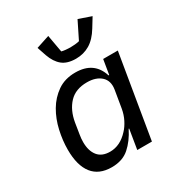

<svg xmlns="http://www.w3.org/2000/svg" viewBox="-183 -896 966 1033"><g transform="rotate(-30 300.0 -379.5)"><path d="M376 0 396 -122H393Q363 -62 321 -25Q279 12 212 12Q133 12 93 -39Q53 -90 53 -188Q53 -245 66.5 -305Q80 -365 109 -414.5Q138 -464 184 -496Q230 -528 295 -528Q411 -528 443 -425H447L462 -516H553L467 0ZM246 -65Q309 -65 360 -121Q379 -141 394 -170.5Q409 -200 415 -235L433 -343Q441 -394 410 -422.5Q379 -451 323 -451Q252 -451 212 -408.5Q172 -366 160 -296L149 -227Q145 -204 145 -182Q145 -128 170 -96.5Q195 -65 246 -65ZM337 -590Q283 -590 252.5 -615Q222 -640 205 -688L186 -744L268 -771L287 -664Q297 -661 313.5 -659.5Q330 -658 340 -658Q354 -658 370 -659.5Q386 -661 397 -664L450 -771L528 -744L493 -687Q462 -636 423.5 -613Q385 -590 337 -590Z"/></g></svg>

Font: IBM Plex Mono Text
Style: Italic
Weight: 450
Italic angle: -9°
Monospace: yes
Designer: Mike Abbink, Paul van der Laan, Pieter van Rosmalen
Foundry: Bold Monday
Version: Version 2.1